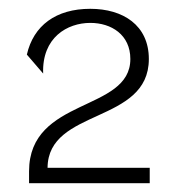

<svg xmlns="http://www.w3.org/2000/svg" viewBox="-20 -925 391 436"><path d="M46 -536V-509H320V-544H88C89 -680 318 -643 318 -791C318 -868 259 -905 185 -905C107 -905 56 -867 41 -801L78 -758C75 -840 133 -873 185 -873C233 -873 276 -846 276 -791C276 -670 46 -705 46 -536Z"/></svg>

Font: Absans
Style: Regular
Weight: 400
Designer: Valerio Monopoli
Version: Version 1.200;Glyphs 3.2 (3217)